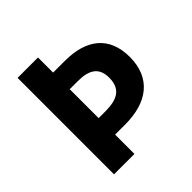

<svg xmlns="http://www.w3.org/2000/svg" viewBox="-189 -859 1005 1005"><g transform="rotate(-45 313.5 -357.0)"><path d="M328 -602H241V-714H90V0H241V-143H316C478 -143 583 -219 583 -376C583 -529 486 -602 328 -602ZM430 -376C430 -291 378 -265 290 -265H241V-479H302C382 -479 430 -452 430 -376Z"/></g></svg>

Font: Passageway
Style: Regular
Weight: 700
Foundry: Ascender Corporation
Version: Version 1.11